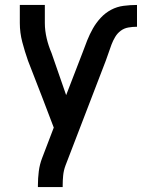

<svg xmlns="http://www.w3.org/2000/svg" viewBox="-20 -540 573 775"><path d="M133 215V208Q133 180 136.5 152Q140 124 150 98L197 -25L152 -143L93 -295Q80 -332 70 -370Q60 -408 60 -447V-520H161V-447Q161 -431 163 -415.5Q165 -400 168.5 -385Q172 -370 177 -355Q182 -340 188 -326L247 -156L313 -327Q322 -352 332 -377Q342 -402 355 -425Q368 -448 386.5 -468Q405 -488 428.5 -500.5Q452 -513 479 -516.5Q506 -520 533 -520V-432Q515 -432 498 -429Q481 -426 467.5 -416Q454 -406 445 -391Q436 -376 430 -360Q424 -344 418.5 -327.5Q413 -311 407 -295L244 129Q237 148 235 168Q233 188 233 208V215Z"/></svg>

Font: Iosevka Curly Semibold
Style: Regular
Weight: 600
Monospace: yes
Designer: Belleve Invis
Foundry: Belleve Invis
Version: Version 22.1.2; ttfautohint (v1.8.4)